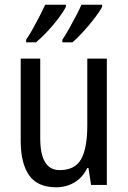

<svg xmlns="http://www.w3.org/2000/svg" viewBox="-20 -786 545 816"><path d="M434 -537V0H367L356 -72H351Q331 -31 296 -10.5Q261 10 219 10Q139 10 103.5 -41.5Q68 -93 68 -186V-537H151V-199Q151 -63 233 -63Q299 -63 325 -110Q351 -157 351 -253V-537ZM414 -757Q403 -736 381 -707.5Q359 -679 333.5 -651Q308 -623 288 -606H245V-617Q259 -638 275 -666.5Q291 -695 305 -722Q319 -749 326 -766H414ZM260 -757Q249 -735 228 -707.5Q207 -680 182 -653Q157 -626 133 -606H91V-617Q106 -639 121.5 -667Q137 -695 150.5 -721.5Q164 -748 172 -766H260Z"/></svg>

Font: Noto Sans Thai Looped Condensed
Style: Regular
Weight: 400
Width: 3
Designer: Sasikarn Vongin, Ben Mitchell
Foundry: The Fontpad Ltd
Version: Version 1.001; ttfautohint (v1.8.4.7-5d5b)